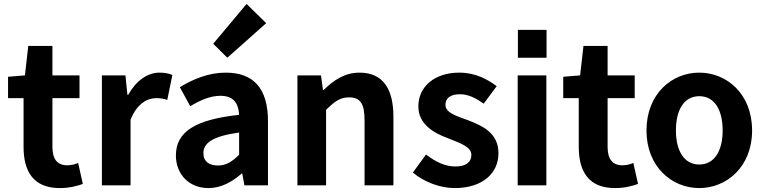

<svg xmlns="http://www.w3.org/2000/svg" viewBox="-20 -944 3895 978"><path d="M284 14C333 14 371 4 402 -7L378 -114C363 -107 342 -102 323 -102C272 -102 247 -133 247 -196V-444H385V-560H247V-710H124L107 -560L21 -553V-444H100V-196C100 -70 151 14 284 14Z M619 -560H499V0H645V-334C677 -415 730 -444 774 -444C797 -444 813 -442 832 -435L858 -562C841 -569 823 -574 792 -574C732 -574 674 -534 633 -461H629Z M1236 -924 1066 -721 1138 -650 1336 -826ZM1042 14C1106 14 1162 -17 1211 -60H1214L1225 0H1345V-327C1345 -492 1273 -574 1130 -574C1042 -574 964 -541 896 -500L949 -403C1001 -434 1051 -456 1103 -456C1172 -456 1195 -415 1198 -359C973 -335 876 -272 876 -152C876 -57 942 14 1042 14ZM1090 -101C1047 -101 1016 -120 1016 -164C1016 -215 1062 -250 1198 -269V-156C1163 -121 1133 -101 1090 -101Z M1615 -560H1495V0H1641V-385C1684 -426 1711 -448 1758 -448C1814 -448 1837 -418 1837 -331V0H1984V-349C1984 -490 1932 -574 1811 -574C1735 -574 1678 -534 1629 -486H1625Z M2296 14C2442 14 2519 -65 2519 -163C2519 -268 2437 -303 2363 -332C2304 -353 2249 -370 2249 -410C2249 -442 2272 -464 2323 -464C2366 -464 2404 -444 2444 -416L2510 -505C2463 -540 2403 -574 2319 -574C2194 -574 2111 -503 2111 -402C2111 -309 2193 -265 2264 -239C2323 -215 2381 -197 2381 -155C2381 -120 2356 -96 2300 -96C2248 -96 2201 -118 2150 -157L2083 -65C2139 -18 2220 14 2296 14Z M2618 -650H2764V-792H2618ZM2617 -560V0H2763V-560Z M3112 14C3161 14 3199 4 3230 -7L3206 -114C3191 -107 3170 -102 3151 -102C3100 -102 3075 -133 3075 -196V-444H3213V-560H3075V-710H2952L2935 -560L2849 -553V-444H2928V-196C2928 -70 2979 14 3112 14Z M3542 14C3682 14 3811 -95 3811 -279C3811 -466 3682 -574 3542 -574C3402 -574 3273 -466 3273 -279C3273 -95 3402 14 3542 14ZM3542 -106C3466 -106 3423 -174 3423 -279C3423 -387 3466 -454 3542 -454C3618 -454 3661 -387 3661 -279C3661 -174 3618 -106 3542 -106Z"/></svg>

Font: Spoqa Han Sans Neo Bold
Style: Bold
Weight: 700
Designer: [Spoqa Han Sans Neo] Dong-huui Kim  Younghwa Kang  Yujin Lee  [Noto Sans] Ryoko NISHIZUKA  (kana & ideographs); Paul D. 
Foundry: Spoqa (http://www.spoqa-han-sans.com)
Version: Version 1.100;hotconv 1.0.109;makeotfexe 2.5.65596